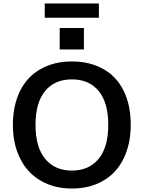

<svg xmlns="http://www.w3.org/2000/svg" viewBox="-20 -1074 826 1103"><path d="M393 9Q291 9 214 -36Q137 -80 96 -163Q54 -246 54 -357Q54 -467 95 -551Q135 -633 213 -677Q290 -721 393 -721Q497 -721 574 -677Q651 -634 691 -551Q731 -470 731 -357Q731 -247 690 -163Q649 -79 573 -36Q497 9 393 9ZM393 -94Q491 -94 547 -162Q602 -229 602 -357Q602 -484 547 -551Q492 -618 393 -618Q294 -618 239 -551Q184 -484 184 -357Q184 -229 239 -162Q295 -94 393 -94ZM323 -913H462V-790H323ZM237 -972V-1054H548V-972Z"/></svg>

Font: PRinguin Sans
Style: Bold
Weight: 700
Designer: Vernon Adams
Foundry: Vernon Adams
Version: ""